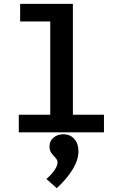

<svg xmlns="http://www.w3.org/2000/svg" viewBox="-20 -690 640 1001"><path d="M78 0V-92H242V-578H85V-670H360V-92H522V0ZM276 291 222 243Q250 219 265 196Q280 173 280 158Q280 144 269.5 133Q259 122 248.5 108.5Q238 95 238 73Q238 45 259 27.5Q280 10 310 10Q346 10 367.5 34.5Q389 59 389 98Q389 143 359.5 192Q330 241 276 291Z"/></svg>

Font: Inconsolata Expanded Bold
Style: Regular
Weight: 700
Width: 7
Monospace: yes
Designer: Raph Levien, Cyreal, Brenton Simpson
Foundry: Raph Levien, Cyreal, Google
Version: Version 3.001; ttfautohint (v1.8.2.53-6de2)